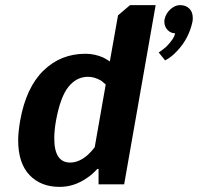

<svg xmlns="http://www.w3.org/2000/svg" viewBox="-20 -720 773 750"><path d="M51 -172Q51 -204 59 -250Q82 -378 149.5 -444Q217 -510 314 -510Q350 -510 384 -495Q402 -485 409 -480L441 -660L488 -700H588L465 0H365V-60H360Q340 -38 320 -25Q270 10 213 10Q139 10 95 -36.5Q51 -83 51 -172ZM600 -515Q615 -525 629 -537Q660 -568 664 -590Q647 -590 634.5 -603Q622 -616 622 -636Q622 -642 623 -645Q628 -668 646 -684Q664 -700 683 -700Q706 -700 719.5 -686.5Q733 -673 733 -650Q733 -641 732 -636Q718 -569 671 -520Q650 -497 625 -484ZM323 -115Q338 -129 350 -145L393 -390Q385 -397 375 -405Q349 -420 324 -420Q279 -420 247.5 -381Q216 -342 199 -250Q192 -212 192 -179Q192 -85 254 -85Q289 -85 323 -115Z"/></svg>

Font: Scada
Style: Bold Italic
Weight: 700
Italic angle: -10°
Version: Version 4.000